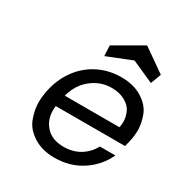

<svg xmlns="http://www.w3.org/2000/svg" viewBox="-181 -910 997 1052"><g transform="rotate(30 317.0 -384.0)"><path d="M629 -295Q624 -269 616 -240H178Q176 -226 176 -213Q176 -151 215 -109.5Q254 -68 326 -68Q385 -68 429.5 -95.5Q474 -123 498 -169H596Q560 -90 485 -40.5Q410 9 312 9Q234 9 179 -26Q124 -61 105 -113Q86 -165 86 -212Q86 -242 92 -275Q107 -360 152 -424Q197 -488 264.5 -522.5Q332 -557 412 -557Q490 -557 544 -523Q598 -489 616 -440.5Q634 -392 634 -349Q634 -323 629 -295ZM538 -314Q542 -334 542 -351Q542 -380 528.5 -410.5Q515 -441 479 -460.5Q443 -480 395 -480Q326 -480 269.5 -436Q213 -392 192 -314ZM271 -610 268 -676 443 -777H447L591 -676L566 -610L427 -672Z"/></g></svg>

Font: Fz Poppins
Style: Italic
Weight: 400
Italic angle: -10°
Designer: Ninad Kale (Devanagari), Jonny Pinhorn (Latin)
Foundry: Indian Type Foundry
Version: Vit hóa bi Vntype.Com & FontZin.Com